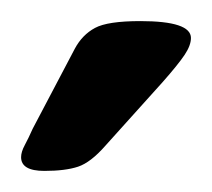

<svg xmlns="http://www.w3.org/2000/svg" viewBox="-20 -738 201 182"><path d="M22 -576Q0 -576 0 -589Q0 -594 3.5 -600.5Q7 -607 11 -616L51 -692Q58 -705 70 -711.5Q82 -718 113 -718Q161 -718 161 -702Q161 -695 155 -686Q149 -677 134 -660L80 -600Q66 -584 54 -580Q42 -576 22 -576Z"/></svg>

Font: Asap Semi Expanded
Style: Regular
Weight: 400
Width: 6
Designer: Pablo Cosgaya
Foundry: Omnibus-Type
Version: Version 3.001; ttfautohint (v1.8.4.7-5d5b)